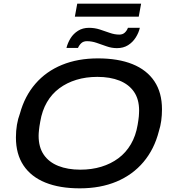

<svg xmlns="http://www.w3.org/2000/svg" viewBox="-20 -1017 943 1049"><path d="M416 12Q306 12 228 -19.5Q150 -51 108.5 -113Q67 -175 67 -266Q67 -302 72.5 -335Q78 -368 89 -397Q115 -492 173.5 -559.5Q232 -627 318.5 -662.5Q405 -698 515 -698Q626 -698 704 -666.5Q782 -635 823.5 -573Q865 -511 865 -420Q865 -388 861 -358Q857 -328 848 -300Q823 -202 764 -132Q705 -62 617 -25Q529 12 416 12ZM419 -90Q481 -90 533.5 -106Q586 -122 627 -152.5Q668 -183 695 -229Q722 -275 732 -335Q734 -349 736 -360.5Q738 -372 738.5 -381Q739 -390 739.5 -397.5Q740 -405 740 -413Q740 -475 712 -515.5Q684 -556 633 -576.5Q582 -597 512 -597Q450 -597 397.5 -581Q345 -565 304 -534.5Q263 -504 236.5 -458.5Q210 -413 200 -353Q197 -338 195.5 -326.5Q194 -315 193 -306Q192 -297 191.5 -289.5Q191 -282 191 -275Q191 -213 219 -172Q247 -131 298.5 -110.5Q350 -90 419 -90ZM343 -755Q350 -783 365.5 -808Q381 -833 406.5 -849Q432 -865 466 -865Q497 -865 525 -856Q553 -847 579.5 -837.5Q606 -828 632 -828Q650 -828 661.5 -838.5Q673 -849 679 -865H744Q738 -838 721.5 -812Q705 -786 679.5 -770Q654 -754 619 -754Q590 -754 562 -764Q534 -774 507.5 -783Q481 -792 455 -792Q436 -792 424.5 -781.5Q413 -771 406 -755ZM389 -926 402 -997H751L738 -926Z"/></svg>

Font: Archivo SemiExpanded Medium
Style: Italic
Weight: 500
Width: 6
Italic angle: -10°
Designer: Hector Gatti
Foundry: Omnibus-Type
Version: Version 2.001